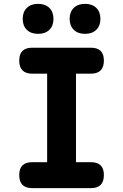

<svg xmlns="http://www.w3.org/2000/svg" viewBox="-20 -978 640 998"><path d="M375 -135H452Q486 -135 503 -118.5Q520 -102 520 -68Q520 -34 503 -17Q486 0 452 0H148Q114 0 97 -17Q80 -34 80 -68Q80 -102 97 -118.5Q114 -135 148 -135H225V-595H148Q114 -595 97 -612Q80 -629 80 -663Q80 -697 97 -713.5Q114 -730 148 -730H452Q486 -730 503 -713.5Q520 -697 520 -663Q520 -629 503 -612Q486 -595 452 -595H375ZM422 -802Q385 -802 363.5 -823Q342 -844 342 -880Q342 -916 363.5 -937Q385 -958 422 -958Q459 -958 480.5 -937Q502 -916 502 -880Q502 -844 480.5 -823Q459 -802 422 -802ZM178 -802Q141 -802 119.5 -823Q98 -844 98 -880Q98 -916 119.5 -937Q141 -958 178 -958Q215 -958 236.5 -937Q258 -916 258 -880Q258 -844 236.5 -823Q215 -802 178 -802Z"/></svg>

Font: Maple Mono NL ExtraBold
Style: Regular
Weight: 800
Monospace: yes
Designer: subframe7536
Version: Version 7.000